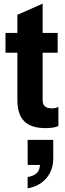

<svg xmlns="http://www.w3.org/2000/svg" viewBox="-20 -690 353 1049"><path d="M228 10Q150 10 112.5 -27.5Q75 -65 75 -142V-609L213 -670V-142Q213 -120 225.5 -109Q238 -98 264 -98Q274 -98 282.5 -100Q291 -102 299 -106V-2Q289 4 270 7Q251 10 228 10ZM10 -402V-510H295V-402ZM131 339V277Q165 272 182 254.5Q199 237 199 201L249 211H131V74H271V174Q271 240 233 284Q195 328 131 339Z"/></svg>

Font: Instrument Sans Condensed
Style: Bold
Weight: 700
Width: 3
Designer: Rodrigo Fuenzalida
Foundry: fragTYPE
Version: Version 1.000;gftools[0.9.28]